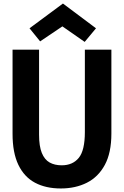

<svg xmlns="http://www.w3.org/2000/svg" viewBox="-20 -1049 701 1086"><path d="M324 17Q239 17 178 -15.5Q117 -48 84 -116.5Q51 -185 51 -292V-768H201V-287Q201 -222 216.5 -184Q232 -146 260.5 -130Q289 -114 329 -114Q391 -114 425.5 -156Q460 -198 460 -302V-768H610V-294Q610 -185 573 -116.5Q536 -48 471.5 -15.5Q407 17 324 17ZM523 -889 459 -812 324 -906H342L207 -815L147 -889L336 -1029Z"/></svg>

Font: Yaldevi ExtraLight
Style: Regular
Weight: 200
Designer: Sol Matas, Rajitha Manaperi, Kosala Senevirathne
Foundry: Mooniak
Version: Version 1.100